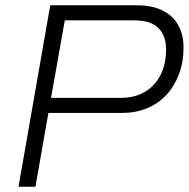

<svg xmlns="http://www.w3.org/2000/svg" viewBox="-20 -706 714 726"><path d="M50 0 170 -686H496Q557 -686 596.5 -665.5Q636 -645 655 -609Q674 -573 674 -527Q674 -471 656.5 -425Q639 -379 608.5 -346.5Q578 -314 535.5 -296.5Q493 -279 443 -279H163L114 0ZM173 -336H438Q489 -336 527.5 -358.5Q566 -381 587 -422.5Q608 -464 608 -519Q608 -571 579 -600Q550 -629 489 -629H225Z"/></svg>

Font: Archivo SemiBold ExtraLight
Style: Italic
Weight: 250
Italic angle: -10°
Version: Version 2.001